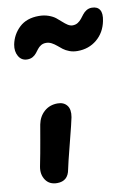

<svg xmlns="http://www.w3.org/2000/svg" viewBox="-88 -832 631 898"><g transform="rotate(-10 227.5 -382.5)"><path d="M73.2 -584Q45.4 -584 31.7 -607.7Q18.1 -631.3 23.9 -663.1Q33.2 -710 67.6 -742.4Q102.1 -774.9 160.2 -774.9Q185.1 -774.9 205.8 -767.6Q226.6 -760.3 239.7 -749.8Q252.9 -739.3 263.9 -729Q274.9 -718.8 286.4 -711.4Q297.9 -704.1 309.1 -704.1Q323.2 -704.1 334 -710.9Q344.7 -717.8 352.3 -727.5Q359.9 -737.3 367.2 -746.8Q374.5 -756.3 385.7 -763.2Q397 -770 411.1 -770Q437.5 -770 448.5 -752.2Q459.5 -734.4 452.1 -699.2Q441.4 -646 403.1 -614Q364.7 -582 311 -582Q290 -582 272.7 -588.6Q255.4 -595.2 243.7 -604.2Q231.9 -613.3 221.2 -622.6Q210.4 -631.8 198 -638.4Q185.5 -645 171.9 -645Q157.7 -645 147.5 -638.7Q137.2 -632.3 130.4 -623.3Q123.5 -614.3 116.7 -605.5Q109.9 -596.7 98.9 -590.3Q87.9 -584 73.2 -584ZM109.9 9.8Q73.2 9.8 55.2 -16.8Q37.1 -43.5 43.9 -80.1Q56.2 -141.1 66.7 -202.6Q77.1 -264.2 79.1 -273.9Q86.4 -311 112.3 -334Q138.2 -356.9 175.8 -356.9Q205.1 -356.9 220.2 -337.6Q235.4 -318.4 229 -282.2Q225.1 -260.7 200.2 -164.1Q175.3 -67.4 170.9 -43.9Q161.6 9.8 109.9 9.8Z"/></g></svg>

Font: Shantell Sans Irregular
Style: Italic
Weight: 600
Italic angle: -11.31°
Designer: Stephen Nixon, Anya Danilova, Shantell Martin
Foundry: Arrow Type
Version: Version 1.006;[9816181b4]